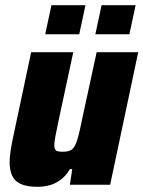

<svg xmlns="http://www.w3.org/2000/svg" viewBox="-20 -711 552 739"><path d="M125 8Q84 8 60.5 -2.5Q37 -13 27 -34.5Q17 -56 17 -88Q17 -107 21.5 -135Q26 -163 33 -195L100 -510H262L204 -240Q197 -207 193 -185Q189 -163 189 -152Q189 -141 192.5 -135.5Q196 -130 203.5 -128.5Q211 -127 222 -127Q239 -127 249.5 -131.5Q260 -136 267.5 -149Q275 -162 281.5 -187Q288 -212 296 -252L352 -510H512L404 0H249L258 -60H249Q233 -33 212 -18Q191 -3 169 2.5Q147 8 125 8ZM347 -579 371 -691H502L478 -579ZM154 -579 178 -691H309L285 -579Z"/></svg>

Font: Saira SemiCondensed ExtraBold
Style: Italic
Weight: 800
Width: 4
Italic angle: -12°
Designer: Hector Gatti with collaboration of the Omnibus-Type team
Foundry: Omnibus-Type
Version: Version 1.101